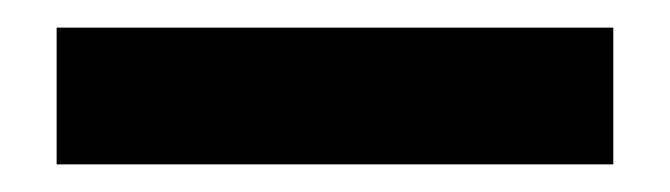

<svg xmlns="http://www.w3.org/2000/svg" viewBox="-20 7 485 139"><path d="M21 126V27H424V126Z"/></svg>

Font: Anek Gurmukhi SemiBold
Style: Regular
Weight: 600
Designer: Sarang Kulkarni (Gurmukhi), Yesha Goshar (Latin)
Foundry: Ek Type
Version: Version 1.003